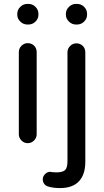

<svg xmlns="http://www.w3.org/2000/svg" viewBox="-20 -724 531 979"><path d="M68 -649V-653Q68 -674 83.5 -689Q99 -704 119 -704H125Q146 -704 161 -689Q176 -674 176 -653V-649Q176 -629 161 -614Q146 -599 125 -599H119Q99 -599 83.5 -614Q68 -629 68 -649ZM76 -458Q76 -477 89.5 -490.5Q103 -504 121 -504Q141 -504 154 -491Q167 -478 167 -458V-39Q167 -21 153.5 -7.5Q140 6 121 6Q103 6 89.5 -7.5Q76 -21 76 -39ZM236 152 248 154H251Q255 155 266 155Q299 155 311.5 143.5Q324 132 324 99V-457Q324 -476 337.5 -489.5Q351 -503 369 -503Q389 -503 402 -490Q415 -477 415 -457V101Q415 166 382.5 200.5Q350 235 286 235Q252 235 225 227Q212 223 205 213Q198 203 198 190Q198 176 209.5 164Q221 152 236 152ZM316 -653Q316 -674 331.5 -689Q347 -704 367 -704H373Q394 -704 409 -689Q424 -674 424 -653V-649Q424 -629 409 -614Q394 -599 373 -599H367Q347 -599 331.5 -614Q316 -629 316 -649Z"/></svg>

Font: 寒蝉全圆体
Style: Regular
Weight: 400
Designer: Warren2060
      Designed by Motoya company      

      [Varela Round]
      Joe Prince(Latin component); Avraham Cornf
Foundry: ChillType
Version: Version 3.200